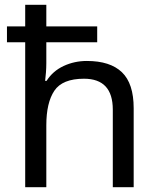

<svg xmlns="http://www.w3.org/2000/svg" viewBox="-20 -780 658 800"><path d="M173 -760V-670H385V-604H173V-517Q173 -498 171.5 -478.5Q170 -459 168 -443H174Q200 -484 245 -505Q290 -526 342 -526Q439 -526 488 -479Q537 -432 537 -329V0H450V-323Q450 -452 330 -452Q240 -452 206.5 -402Q173 -352 173 -258V0H85V-604H9V-670H85V-760Z"/></svg>

Font: Noto Sans Linear A
Style: Regular
Weight: 400
Designer: Monotype Design Team
Foundry: Monotype Imaging Inc.
Version: Version 2.002; ttfautohint (v1.8.4.7-5d5b)